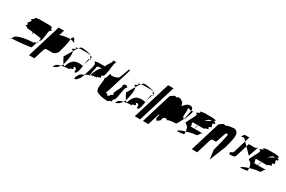

<svg xmlns="http://www.w3.org/2000/svg" viewBox="95 -1771 3846 2586"><g transform="rotate(30 2017.5 -478.5)"><path d="M183 -552C221 -535 155 -520 187 -507C238 -495 185 -489 227 -489C242 -489 275 -487 306 -483C307 -457 309 -442 318 -472L321 -481C377 -474 444 -464 444 -458L433 -421C435 -423 436 -425 440 -427C482 -427 473 -614 497 -614C545 -632 475 -646 492 -658C526 -671 446 -677 454 -677H284C309 -677 225 -671 233 -658C260 -646 184 -632 202 -614C245 -614 159 -552 183 -552ZM97 -266C81 -266 87 -236 101 -266ZM101 -266C148 -267 387 -286 395 -299L422 -386C419 -385 413 -383 408 -382C367 -370 417 -364 358 -364C333 -364 127 -348 108 -285C106 -277 104 -271 101 -266ZM435 -636C437 -637 440 -637 442 -637C448 -637 444 -637 435 -636ZM422 -386C445 -394 431 -403 430 -413ZM430 -413 433 -421C431 -418 430 -416 430 -413Z M416 -188H500L548 -344C553 -360 566 -375 576 -375H666C701 -375 737 -403 748 -438C753 -454 800 -627 791 -640V-654H773C745 -654 639 -640 633 -622L660 -710H576ZM791 -654C819 -653 842 -647 858 -632C866 -638 852 -638 854 -646C839 -660 841 -694 817 -694C810 -694 794 -678 791 -654Z M827 -409C827 -409 856 -345 880 -314L881 -318C886 -335 926 -486 901 -532C869 -478 838 -420 827 -409ZM787 -244C761 -216 770 -210 796 -222C818 -231 844 -256 862 -282C825 -274 793 -262 787 -244ZM879 -545C888 -545 896 -540 901 -532C917 -559 931 -584 946 -603C928 -600 907 -595 910 -589C955 -577 861 -562 879 -545ZM946 -603C966 -607 983 -608 960 -608H1100C1097 -608 1137 -605 1149 -599C1104 -625 1005 -632 985 -632C974 -632 961 -621 946 -603ZM862 -282C910 -293 944 -295 952 -295C1018 -295 960 -301 990 -313C1068 -325 994 -340 1023 -358C1084 -358 1044 -295 1066 -295C1102 -295 1113 -381 1122 -452L1113 -423C1094 -434 1043 -436 1002 -424C966 -412 930 -377 908 -306C903 -290 893 -297 880 -314C876 -304 869 -293 862 -282ZM1138 -589C1131 -583 1147 -576 1158 -569L1161 -580C1163 -587 1160 -592 1153 -597C1155 -595 1152 -592 1138 -589ZM1149 -599C1150 -598 1152 -598 1153 -597C1152 -598 1151 -598 1149 -599ZM1143 -545C1134 -545 1128 -502 1122 -452L1152 -548ZM1152 -548C1174 -556 1169 -562 1158 -569Z M1128 -289C1095 -241 1090 -210 1124 -222C1149 -235 1182 -286 1192 -318L1197 -334C1161 -320 1133 -305 1128 -289ZM1225 -550C1259 -538 1243 -490 1226 -430L1197 -334C1215 -346 1237 -357 1256 -365C1263 -402 1277 -473 1286 -514C1298 -521 1334 -525 1363 -527C1323 -516 1283 -426 1263 -368C1286 -377 1317 -382 1329 -382C1398 -382 1326 -388 1378 -400C1446 -412 1369 -426 1411 -444C1462 -444 1451 -694 1487 -694H1424C1475 -694 1350 -569 1386 -569H1272C1289 -569 1205 -563 1225 -550ZM1282 -509C1282 -510 1283 -511 1283 -512ZM1256 -365C1252 -341 1251 -332 1257 -352C1259 -357 1261 -362 1263 -368C1261 -367 1258 -366 1256 -365Z M1454 -416C1462 -404 1432 -255 1450 -255C1433 -200 1594 -182 1625 -182C1673 -182 1627 -188 1674 -200C1721 -212 1671 -227 1706 -244C1738 -244 1743 -464 1773 -464C1807 -472 1743 -479 1769 -485C1788 -489 1762 -492 1750 -493C1739 -492 1709 -489 1725 -485C1749 -479 1682 -472 1710 -464C1742 -464 1632 -307 1662 -307C1689 -290 1616 -275 1630 -262C1640 -254 1612 -249 1594 -246C1594 -250 1585 -258 1592 -271C1582 -271 1570 -256 1567 -268C1564 -280 1577 -295 1582 -312L1695 -680C1697 -688 1685 -695 1683 -701C1682 -707 1625 -538 1620 -538C1606 -524 1580 -513 1542 -507C1514 -501 1486 -503 1496 -536L1473 -460C1468 -443 1446 -428 1454 -416ZM1750 -493C1755 -494 1757 -494 1750 -494C1743 -494 1745 -494 1750 -493Z M1798 -409C1798 -409 1827 -345 1851 -314L1852 -318C1857 -335 1897 -486 1872 -532C1840 -478 1809 -420 1798 -409ZM1758 -244C1732 -216 1741 -210 1767 -222C1789 -231 1815 -256 1833 -282C1796 -274 1764 -262 1758 -244ZM1850 -545C1859 -545 1867 -540 1872 -532C1888 -559 1902 -584 1917 -603C1899 -600 1878 -595 1881 -589C1926 -577 1832 -562 1850 -545ZM1917 -603C1937 -607 1954 -608 1931 -608H2071C2068 -608 2108 -605 2120 -599C2075 -625 1976 -632 1956 -632C1945 -632 1932 -621 1917 -603ZM1833 -282C1881 -293 1915 -295 1923 -295C1989 -295 1931 -301 1961 -313C2039 -325 1965 -340 1994 -358C2055 -358 2015 -295 2037 -295C2073 -295 2084 -381 2093 -452L2084 -423C2065 -434 2014 -436 1973 -424C1937 -412 1901 -377 1879 -306C1874 -290 1864 -297 1851 -314C1847 -304 1840 -293 1833 -282ZM2109 -589C2102 -583 2118 -576 2129 -569L2132 -580C2134 -587 2131 -592 2124 -597C2126 -595 2123 -592 2109 -589ZM2120 -599C2121 -598 2123 -598 2124 -597C2123 -598 2122 -598 2120 -599ZM2114 -545C2105 -545 2099 -502 2093 -452L2123 -548ZM2123 -548C2145 -556 2140 -562 2129 -569Z M2061 -188H2145L2325 -775H2241Z M2188 -188H2272L2320 -344C2325 -360 2333 -375 2337 -375C2341 -375 2339 -361 2334 -344L2324 -312L2346 -281L2387 -312L2397 -344C2402 -361 2420 -375 2438 -375C2454 -375 2464 -360 2459 -344L2464 -360C2477 -374 2562 -382 2591 -382C2601 -382 2626 -432 2649 -482C2641 -494 2651 -500 2634 -500C2617 -500 2644 -637 2627 -624C2626 -648 2632 -649 2665 -632C2670 -632 2676 -634 2681 -635C2689 -682 2651 -693 2618 -685C2591 -685 2555 -642 2536 -619C2535 -662 2511 -685 2481 -698C2445 -710 2438 -707 2426 -689C2409 -689 2399 -704 2383 -692C2367 -680 2334 -665 2329 -648ZM2681 -634C2688 -639 2661 -530 2660 -505C2657 -497 2652 -490 2649 -482C2650 -480 2655 -483 2659 -490C2660 -491 2662 -494 2665 -499L2663 -498L2664 -500H2665C2667 -504 2667 -509 2670 -515C2684 -548 2700 -591 2697 -580C2700 -589 2698 -585 2692 -573C2700 -595 2705 -612 2705 -612C2715 -644 2698 -639 2681 -635ZM2665 -499C2665 -499 2665 -500 2665 -500C2665 -500 2665 -499 2665 -499Z M2650 -298C2664 -299 2767 -306 2760 -316C2760 -329 2760 -341 2759 -353C2706 -339 2660 -321 2650 -298ZM2707 -445C2739 -432 2755 -398 2759 -353C2814 -372 2869 -382 2895 -382C2941 -382 2931 -445 2977 -445H2842C2839 -437 2836 -433 2839 -445H2770C2815 -445 2743 -508 2789 -508H2859C2863 -519 2868 -530 2873 -541L2863 -508H2933C2996 -508 2922 -514 2983 -526C3045 -538 2963 -552 3015 -570C3061 -570 2988 -632 3034 -632C3086 -650 2992 -664 3029 -676C3067 -689 2962 -695 2990 -695H2846C2874 -695 2767 -689 2796 -676C2826 -664 2725 -650 2764 -632C2810 -632 2662 -445 2707 -445ZM2847 -474C2843 -460 2840 -451 2839 -445H2842C2845 -453 2850 -464 2850 -464L2863 -508H2859C2854 -496 2850 -485 2847 -474ZM2903 -597C2923 -630 2951 -654 2976 -654C3018 -654 2943 -635 2903 -597Z M2948 -188H3032L3099 -406C3104 -421 3117 -438 3124 -438H3180C3183 -438 3238 -607 3238 -600C3247 -608 3258 -608 3270 -600C3279 -600 3221 -372 3208 -330L3226 -187L3327 -437C3332 -454 3374 -612 3366 -624C3375 -692 3329 -716 3306 -716C3292 -716 3195 -707 3186 -689C3169 -689 3159 -704 3143 -692C3127 -680 3094 -665 3089 -648Z M3431 -662C3432 -661 3435 -663 3437 -666C3434 -665 3430 -663 3431 -662ZM3437 -666C3446 -669 3465 -671 3481 -675L3518 -638L3541 -712H3469C3462 -712 3446 -678 3437 -666ZM3417 -412C3421 -406 3411 -381 3419 -381C3428 -381 3487 -384 3496 -390C3504 -396 3510 -404 3512 -412L3566 -589L3518 -638L3456 -434C3453 -425 3413 -418 3417 -412ZM3566 -589 3654 -500C3662 -500 3647 -497 3652 -490C3656 -484 3709 -647 3713 -661C3707 -644 3689 -631 3673 -631H3579ZM3713 -662C3713 -662 3713 -661 3713 -661C3713 -661 3713 -662 3713 -662Z M3635 -298C3649 -299 3752 -306 3745 -316C3745 -329 3745 -341 3744 -353C3691 -339 3645 -321 3635 -298ZM3692 -445C3724 -432 3740 -398 3744 -353C3799 -372 3854 -382 3880 -382C3926 -382 3916 -445 3962 -445H3827C3824 -437 3821 -433 3824 -445H3755C3800 -445 3728 -508 3774 -508H3844C3848 -519 3853 -530 3858 -541L3848 -508H3918C3981 -508 3907 -514 3968 -526C4030 -538 3948 -552 4000 -570C4046 -570 3973 -632 4019 -632C4071 -650 3977 -664 4014 -676C4052 -689 3947 -695 3975 -695H3831C3859 -695 3752 -689 3781 -676C3811 -664 3710 -650 3749 -632C3795 -632 3647 -445 3692 -445ZM3832 -474C3828 -460 3825 -451 3824 -445H3827C3830 -453 3835 -464 3835 -464L3848 -508H3844C3839 -496 3835 -485 3832 -474ZM3888 -597C3908 -630 3936 -654 3961 -654C4003 -654 3928 -635 3888 -597Z"/></g></svg>

Font: bitstorm
Style: maxcnobl
Weight: 400
Version: Version 0.2